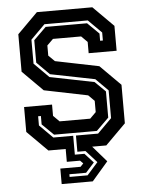

<svg xmlns="http://www.w3.org/2000/svg" viewBox="-59 -747 733 968"><g transform="rotate(-5 308.0 -263.0)"><path d="M213.5 174.5V96H316L331 80L316 65H249V0H161.5L58.5 -103V-229H200V-172L230.5 -141.5H385.5L416 -172V-229L385.5 -259.5L164.5 -304.5L61.5 -407.5V-597L164.5 -700H445L548 -597V-471H406.5V-528L376 -558.5H233.5L202.5 -528V-476.5L233.5 -446L454.5 -401L557.5 -298V-103L454.5 0H383L452.5 80L371 174.5ZM256.5 142H347.5L402.5 80L347.5 19H306.5V-63H418.5L490.5 -135V-275.5L428.5 -337.5L203 -382.5L139 -446.5V-560L202 -622H411.5L469.5 -565V-528.5H483.5V-569L416.5 -636H197L125 -564V-442.5L199 -368.5L423.5 -323.5L476.5 -271.5V-139L413.5 -77H197L139 -134V-176.5H125V-130L192 -63H292.5V32.5H341L384.5 80L341 128.5H256.5Z"/></g></svg>

Font: Tourney Thin
Style: Bold
Weight: 700
Version: Version 1.015